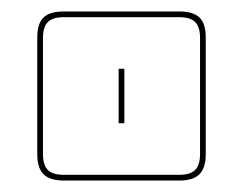

<svg xmlns="http://www.w3.org/2000/svg" viewBox="-20 -305 424 335"><path d="M339 -36Q339 -12 328 -1Q317 10 293 10H91Q67 10 56 -1Q45 -12 45 -36V-239Q45 -264 56 -274.5Q67 -285 91 -285H293Q317 -285 328 -274.5Q339 -264 339 -239ZM293 0Q312 0 320.5 -8.5Q329 -17 329 -36V-239Q329 -258 320.5 -266.5Q312 -275 293 -275H91Q72 -275 63.5 -266.5Q55 -258 55 -239V-36Q55 -17 63.5 -8.5Q72 0 91 0ZM187 -90V-185H197V-90Z"/></svg>

Font: Bungee Outline
Style: Regular
Weight: 400
Designer: David Jonathan Ross
Foundry: David Jonathan Ross
Version: Version 1.001;PS 1.0;hotconv 1.0.72;makeotf.lib2.5.5900